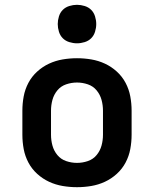

<svg xmlns="http://www.w3.org/2000/svg" viewBox="-20 -770 640 798"><path d="M300 8Q270 8 240.5 3Q211 -2 184 -14.5Q157 -27 134.5 -47.5Q112 -68 98 -94.5Q84 -121 78.5 -150.5Q73 -180 73 -210V-310Q73 -340 78.5 -369.5Q84 -399 98 -425.5Q112 -452 134.5 -472.5Q157 -493 184 -505.5Q211 -518 240.5 -523Q270 -528 300 -528Q330 -528 359.5 -523Q389 -518 416 -505.5Q443 -493 465.5 -472.5Q488 -452 502 -425.5Q516 -399 521.5 -369.5Q527 -340 527 -310V-210Q527 -180 521.5 -150.5Q516 -121 502 -94.5Q488 -68 465.5 -47.5Q443 -27 416 -14.5Q389 -2 359.5 3Q330 8 300 8ZM300 -93Q323 -93 345 -100.5Q367 -108 381.5 -125.5Q396 -143 402 -165Q408 -187 408 -210V-310Q408 -333 402 -355Q396 -377 381.5 -394.5Q367 -412 345 -419.5Q323 -427 300 -427Q277 -427 255 -419.5Q233 -412 218.5 -394.5Q204 -377 198 -355Q192 -333 192 -310V-210Q192 -187 198 -165Q204 -143 218.5 -125.5Q233 -108 255 -100.5Q277 -93 300 -93ZM300 -590Q284 -590 268 -595Q252 -600 241 -611Q230 -622 225 -638Q220 -654 220 -670Q220 -686 225 -702Q230 -718 241 -729Q252 -740 268 -745Q284 -750 300 -750Q316 -750 332 -745Q348 -740 359 -729Q370 -718 375 -702Q380 -686 380 -670Q380 -654 375 -638Q370 -622 359 -611Q348 -600 332 -595Q316 -590 300 -590Z"/></svg>

Font: R Plex Mono
Style: Bold
Weight: 700
Monospace: yes
Designer: Belleve Invis
Foundry: Belleve Invis
Version: Version 31.8.0